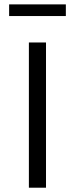

<svg xmlns="http://www.w3.org/2000/svg" viewBox="-20 -874 348 894"><path d="M286.6 -853.6H22.5V-799.3H286.6ZM194.2 0V-676.2H114.5V0Z"/></svg>

Font: Estedad-FD VF
Style: Regular
Weight: 100
Designer: Amin Abedi
Version: Version 7.3